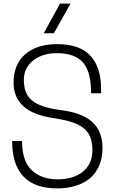

<svg xmlns="http://www.w3.org/2000/svg" viewBox="-20 -1033 634 1062"><path d="M297 9Q171 9 109 -57.5Q47 -124 47 -253H102Q102 -142 155.5 -91.5Q209 -41 300 -41Q338 -41 372.5 -50.5Q407 -60 433.5 -79.5Q460 -99 475.5 -129.5Q491 -160 491 -202Q491 -241 481 -270Q471 -299 447.5 -320Q424 -341 384.5 -355Q345 -369 287 -378Q164 -395 109.5 -445Q55 -495 55 -575Q55 -677 119.5 -733Q184 -789 296 -789Q420 -789 479.5 -725.5Q539 -662 539 -542V-517H484Q484 -636 439 -687.5Q394 -739 293 -739Q257 -739 224.5 -729.5Q192 -720 167 -701.5Q142 -683 127 -655.5Q112 -628 112 -592Q112 -556 121.5 -528.5Q131 -501 153.5 -480.5Q176 -460 214 -446.5Q252 -433 309 -425Q432 -411 489.5 -359Q547 -307 547 -216Q547 -159 528.5 -116.5Q510 -74 477 -46.5Q444 -19 398 -5Q352 9 297 9ZM278 -849H222L312 -1013H370Z"/></svg>

Font: Tanohe Sans Light
Style: Regular
Weight: 300
Designer: Village Type and Design LLC & Cristiano Sobral
Foundry: Cooper Hewitt Smithsonian Design Museum
Version: Version 1.00;September 29, 2021;FontCreator 13.0.0.2655 64-b